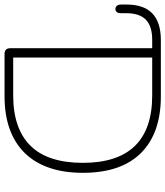

<svg xmlns="http://www.w3.org/2000/svg" viewBox="40 -786 745 866"><g transform="rotate(90 413.0 -352.5)"><path d="M222 0Q210 0 203.5 -6.5Q197 -13 197 -25V-666H159Q98 -666 68.5 -637.5Q39 -609 39 -548V-525Q39 -517 37 -511.5Q35 -506 30.5 -503Q26 -500 20 -500Q14 -500 9.5 -503Q5 -506 2.5 -511.5Q0 -517 0 -525V-551Q0 -628 40 -666.5Q80 -705 160 -705H414Q580 -705 669.5 -615.5Q759 -526 759 -353Q759 -267 736 -201Q713 -135 669 -90.5Q625 -46 561 -23Q497 0 414 0ZM239 -39H410Q486 -39 543 -59Q600 -79 638 -118Q676 -157 695 -216Q714 -275 714 -353Q714 -509 638 -587.5Q562 -666 410 -666H239Z"/></g></svg>

Font: Nunito ExtraLight ExtraLight
Style: Regular
Weight: 250
Version: Version 3.602